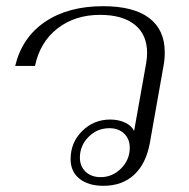

<svg xmlns="http://www.w3.org/2000/svg" viewBox="-20 -590 609 620"><path d="M208 -76Q208 -130 245.5 -167Q283 -204 336 -204Q363 -204 384 -194Q405 -184 413 -167L452 -386Q455 -404 455 -419Q455 -478 415.5 -510Q376 -542 303 -542Q222 -542 165.5 -498Q109 -454 93 -377H29Q51 -469 125.5 -519.5Q200 -570 313 -570Q411 -570 461.5 -532Q512 -494 512 -421Q512 -397 508 -377L464 -129Q452 -62 413.5 -26Q375 10 314 10Q265 10 236.5 -13Q208 -36 208 -76ZM399 -113Q399 -141 381 -158.5Q363 -176 333 -176Q294 -176 266 -148Q238 -120 238 -81Q238 -53 256.5 -35.5Q275 -18 305 -18Q343 -18 371 -46Q399 -74 399 -113Z"/></svg>

Font: Fahkwang ExtraLight
Style: Italic
Weight: 275
Italic angle: -10°
Designer: Suppakit Chalermlarp | Katatrad Co.,Ltd.
Foundry: Cadson Demak Co.,Ltd.
Version: Version 1.000; ttfautohint (v1.6)